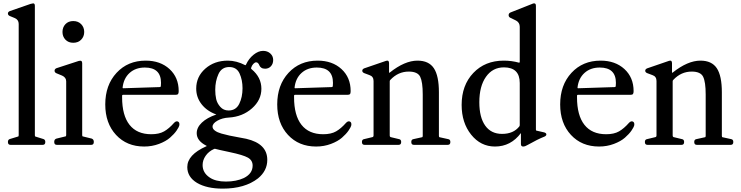

<svg xmlns="http://www.w3.org/2000/svg" viewBox="-20 -860 4398 1140"><path d="M42 0Q27 0 27 -17Q27 -32 40 -35L86 -49Q91 -49 91 -57V-718Q91 -743 67 -753L38 -765Q27 -770 27 -780Q27 -789 38 -794L162 -837L177 -840Q187 -840 187 -825V-57Q187 -50 191 -49L236 -35Q249 -32 249 -17Q249 0 234 0Z M351 -670Q351 -698 368.5 -716.5Q386 -735 415 -735Q444 -735 462 -716.5Q480 -698 480 -670Q480 -643 462 -624.5Q444 -606 415 -606Q386 -606 368.5 -624.5Q351 -643 351 -670ZM317 0Q302 0 302 -17V-18Q302 -33 315 -37L368 -50Q373 -50 373 -58V-377Q373 -400 349 -411L315 -425Q304 -430 304 -440Q304 -450 315 -455L447 -498Q468 -504 468 -485V-58Q468 -50 472 -50L525 -37Q537 -32 537 -18V-17Q537 0 522 0Z M836 10Q733 10 669 -59Q605 -128 605 -240Q605 -355 672 -427.5Q739 -500 845 -500Q932 -500 986.5 -450Q1041 -400 1041 -319Q1041 -306 1037 -301.5Q1033 -297 1022 -297H710Q705 -297 705 -292V-282Q705 -175 749 -119Q793 -63 878 -63Q925 -63 954.5 -80Q984 -97 1013 -130Q1025 -143 1036 -138.5Q1047 -134 1045 -117Q1042 -104 1028 -84Q1014 -64 989.5 -42.5Q965 -21 924 -5.5Q883 10 836 10ZM712 -336 930 -343Q934 -343 935 -349Q936 -355 936 -368Q936 -459 840 -459Q785 -459 749.5 -427Q714 -395 708 -340Q707 -336 712 -336Z M1501 -490Q1493 -490 1484 -480.5Q1475 -471 1471 -457Q1469 -452 1474 -449Q1532 -401 1532 -333Q1532 -266 1476 -216.5Q1420 -167 1339 -162Q1300 -160 1271 -143.5Q1242 -127 1242 -108Q1242 -95 1256 -84.5Q1270 -74 1294.5 -67Q1319 -60 1342.5 -55Q1366 -50 1397 -44.5Q1428 -39 1442 -36Q1567 -7 1567 89Q1567 154 1512 199Q1434 260 1302 260Q1208 260 1150 226Q1092 191 1092 132Q1092 59 1204 9Q1208 7 1208 7Q1208 7 1205 5Q1148 -24 1148 -69Q1148 -103 1178.5 -132Q1209 -161 1264 -180H1265Q1209 -200 1177 -241Q1145 -282 1145 -334Q1145 -405 1199 -452.5Q1253 -500 1333 -500Q1384 -500 1436 -473Q1439 -472 1441 -477Q1457 -512 1485.5 -535Q1514 -558 1542 -558Q1568 -558 1585 -542.5Q1602 -527 1602 -504Q1602 -481 1588.5 -466.5Q1575 -452 1554 -452Q1540 -452 1531.5 -458Q1523 -464 1520.5 -471Q1518 -478 1513 -484Q1508 -490 1501 -490ZM1337 -204Q1381 -204 1400.5 -243.5Q1420 -283 1420 -336Q1420 -385 1402.5 -423.5Q1385 -462 1341 -462Q1296 -462 1277 -420Q1258 -378 1258 -327Q1258 -297 1263.5 -272Q1269 -247 1288 -225.5Q1307 -204 1337 -204ZM1250 25Q1219 39 1201 65Q1183 91 1183 120Q1183 166 1225 194Q1260 218 1321 218Q1383 218 1428 197Q1480 171 1480 123Q1480 92 1452 76Q1424 60 1343 43Q1272 28 1259 24Q1256 22 1250 25Z M1857 10Q1754 10 1690 -59Q1626 -128 1626 -240Q1626 -355 1693 -427.5Q1760 -500 1866 -500Q1953 -500 2007.5 -450Q2062 -400 2062 -319Q2062 -306 2058 -301.5Q2054 -297 2043 -297H1731Q1726 -297 1726 -292V-282Q1726 -175 1770 -119Q1814 -63 1899 -63Q1946 -63 1975.5 -80Q2005 -97 2034 -130Q2046 -143 2057 -138.5Q2068 -134 2066 -117Q2063 -104 2049 -84Q2035 -64 2010.5 -42.5Q1986 -21 1945 -5.5Q1904 10 1857 10ZM1733 -336 1951 -343Q1955 -343 1956 -349Q1957 -355 1957 -368Q1957 -459 1861 -459Q1806 -459 1770.5 -427Q1735 -395 1729 -340Q1728 -336 1733 -336Z M2144 0Q2129 0 2129 -17Q2129 -32 2142 -34L2192 -46Q2198 -48 2198 -55V-379Q2198 -406 2174 -414L2142 -426Q2131 -431 2131 -440Q2131 -449 2142 -454L2273 -499Q2290 -504 2290 -485V-430Q2290 -426 2294 -429Q2383 -500 2459 -500Q2526 -500 2556 -455Q2586 -410 2586 -312V-53Q2586 -45 2591 -45L2641 -34Q2654 -32 2654 -17Q2654 0 2639 0H2437Q2422 0 2422 -17Q2422 -32 2435 -34L2485 -45Q2490 -45 2490 -53V-299Q2490 -373 2475 -404Q2460 -435 2407 -435Q2344 -435 2298 -386Q2294 -383 2294 -377V-55Q2294 -48 2299 -46L2349 -34Q2362 -32 2362 -17Q2362 0 2347 0Z M3211 -74Q3224 -70 3224 -62Q3224 -54 3213 -49Q3174 -34 3114 0Q3098 10 3086 10Q3073 10 3073 -5V-70Q3013 10 2919 10Q2834 10 2777.5 -60.5Q2721 -131 2721 -237Q2721 -354 2790.5 -427Q2860 -500 2971 -500Q3018 -500 3061 -488Q3066 -487 3066 -492V-701Q3066 -726 3044 -738L3011 -754Q3000 -759 3000 -770Q3000 -781 3011 -786L3140 -837Q3145 -840 3152 -840Q3162 -840 3162 -825V-90Q3162 -84 3167 -84ZM3066 -119V-367Q3066 -460 2972 -460Q2905 -460 2865.5 -404Q2826 -348 2826 -253Q2826 -163 2861 -114Q2896 -65 2961 -65Q3029 -65 3064 -110Q3066 -113 3066 -119Z M3537 10Q3434 10 3370 -59Q3306 -128 3306 -240Q3306 -355 3373 -427.5Q3440 -500 3546 -500Q3633 -500 3687.5 -450Q3742 -400 3742 -319Q3742 -306 3738 -301.5Q3734 -297 3723 -297H3411Q3406 -297 3406 -292V-282Q3406 -175 3450 -119Q3494 -63 3579 -63Q3626 -63 3655.5 -80Q3685 -97 3714 -130Q3726 -143 3737 -138.5Q3748 -134 3746 -117Q3743 -104 3729 -84Q3715 -64 3690.5 -42.5Q3666 -21 3625 -5.5Q3584 10 3537 10ZM3413 -336 3631 -343Q3635 -343 3636 -349Q3637 -355 3637 -368Q3637 -459 3541 -459Q3486 -459 3450.5 -427Q3415 -395 3409 -340Q3408 -336 3413 -336Z M3824 0Q3809 0 3809 -17Q3809 -32 3822 -34L3872 -46Q3878 -48 3878 -55V-379Q3878 -406 3854 -414L3822 -426Q3811 -431 3811 -440Q3811 -449 3822 -454L3953 -499Q3970 -504 3970 -485V-430Q3970 -426 3974 -429Q4063 -500 4139 -500Q4206 -500 4236 -455Q4266 -410 4266 -312V-53Q4266 -45 4271 -45L4321 -34Q4334 -32 4334 -17Q4334 0 4319 0H4117Q4102 0 4102 -17Q4102 -32 4115 -34L4165 -45Q4170 -45 4170 -53V-299Q4170 -373 4155 -404Q4140 -435 4087 -435Q4024 -435 3978 -386Q3974 -383 3974 -377V-55Q3974 -48 3979 -46L4029 -34Q4042 -32 4042 -17Q4042 0 4027 0Z"/></svg>

Font: Caslon OS
Style: Regular
Weight: 400
Designer: Alfredo Marco Pradil
Foundry: Hanken Design Co.
Version: Version 1.000;PS 001.000;hotconv 1.0.88;makeotf.lib2.5.64775